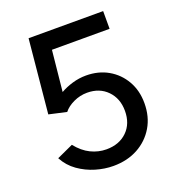

<svg xmlns="http://www.w3.org/2000/svg" viewBox="-130 -803 836 917"><g transform="rotate(-20 288.0 -344.0)"><path d="M291 12Q247 12 201.5 -1.5Q156 -15 117 -42.5Q78 -70 55 -113L138 -151Q170 -111 208 -92.5Q246 -74 287 -74Q352 -74 392 -113Q432 -152 432 -217Q432 -280 393 -320Q354 -360 291 -360Q255 -360 222 -344.5Q189 -329 171 -306L82 -326L118 -700H497V-610H204L183 -403Q211 -419 245 -429Q279 -439 314 -439Q377 -439 426 -411Q475 -383 503.5 -333.5Q532 -284 532 -220Q532 -151 501 -99Q470 -47 416 -17.5Q362 12 291 12Z"/></g></svg>

Font: Figtree Light Medium
Style: Regular
Weight: 500
Version: Version 2.001;gftools[0.9.30]